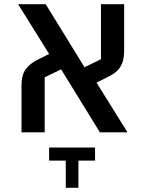

<svg xmlns="http://www.w3.org/2000/svg" viewBox="-20 -628 689 911"><path d="M82 -221Q82 -273 102.5 -300.5Q123 -328 167 -349L213 -372L66 -608H197L381 -309L459 -347V-608H569V-387Q569 -361 564 -341.5Q559 -322 548.5 -307Q538 -292 522 -280.5Q506 -269 484 -259L438 -236L585 0H454L270 -299L192 -261V0H82ZM213 72H431V134H352V263H292V134H213Z"/></svg>

Font: IBM Plex Sans Hebrew Medium
Style: Regular
Weight: 500
Designer: Mike Abbink, Paul van der Laan, Pieter van Rosmalen, Yanek Iontef
Foundry: Bold Monday
Version: Version 1.2